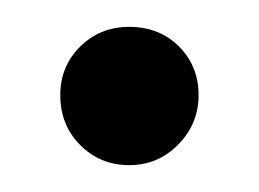

<svg xmlns="http://www.w3.org/2000/svg" viewBox="-20 -394 193 143"><path d="M24.9 -323.2Q24.9 -344.7 39.8 -359.4Q54.7 -374 76.2 -374Q98.6 -374 113.3 -359.4Q127.9 -344.7 127.9 -323.2Q127.9 -301.8 112.8 -286.4Q97.7 -271 76.2 -271Q54.7 -271 39.8 -285.9Q24.9 -300.8 24.9 -323.2Z"/></svg>

Font: Moniqa Black Display
Style: Regular
Weight: 900
Designer: Rajesh Rajput
Foundry: Rajesh Rajput
Version: Version 1.000